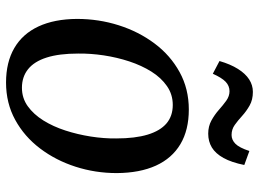

<svg xmlns="http://www.w3.org/2000/svg" viewBox="-126 -680 816 604"><g transform="rotate(90 282.0 -378.0)"><path d="M324.5 -564Q389 -564 433.5 -537.5Q478 -511 501 -460.5Q524 -410 524.5 -337.5Q524.5 -270 504.5 -207.8Q484.5 -145.5 447 -96Q409.5 -46.5 357 -17.8Q304.5 11 239.5 11Q176 11 131.2 -15Q86.5 -41 63.2 -91Q40 -141 39.5 -212Q39.5 -280.5 59.5 -343.5Q79.5 -406.5 116.8 -456.2Q154 -506 206.8 -535Q259.5 -564 324.5 -564ZM310 -513.5Q277 -513.5 250.8 -495.2Q224.5 -477 205.2 -446.2Q186 -415.5 173.2 -376.8Q160.5 -338 154.2 -296.5Q148 -255 148.5 -216Q148.5 -156 161 -116.8Q173.5 -77.5 197.8 -58.2Q222 -39 256 -39Q288.5 -39 314 -57.2Q339.5 -75.5 358.8 -106.2Q378 -137 390.5 -175.5Q403 -214 409.5 -255.5Q416 -297 415.5 -335.5Q415.5 -395 403.5 -434.5Q391.5 -474 368.2 -493.8Q345 -513.5 310 -513.5ZM172 -660.5Q182 -695 196.8 -718.5Q211.5 -742 229.8 -753.8Q248 -765.5 269 -765.5Q294 -765.5 312 -755.2Q330 -745 344.5 -731.8Q359 -718.5 373 -708.5Q387 -698.5 404.5 -698.5Q420 -698.5 432.2 -710.5Q444.5 -722.5 455 -754.5L499 -738.5Q491 -698.5 477 -673.2Q463 -648 444 -636.5Q425 -625 400.5 -625Q377.5 -625 359.2 -635Q341 -645 326 -658.2Q311 -671.5 296.8 -681.8Q282.5 -692 267 -692Q250 -692 237.2 -679.8Q224.5 -667.5 212 -639.5Z"/></g></svg>

Font: Merriweather 28pt
Style: Italic
Weight: 400
Italic angle: -7.8°
Version: Version 2.101